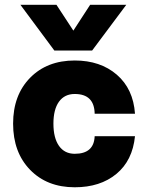

<svg xmlns="http://www.w3.org/2000/svg" viewBox="-20 -773 624 809"><path d="M368.2 -560.1H209L65.9 -752.9H217.8L289.1 -644L359.9 -752.9H512.2ZM35.2 -252Q35.2 -372.1 106.7 -445.1Q178.2 -518.1 294.9 -518.1Q402.8 -518.1 472.2 -458.3Q541.5 -398.4 548.8 -293.9H378.9Q377.4 -377 294.9 -377Q252 -377 228.5 -344.5Q205.1 -312 205.1 -252Q205.1 -191.9 228.5 -158.4Q252 -125 294.9 -125Q376 -125 378.9 -199.2H548.8Q538.6 -96.7 470.5 -40.3Q402.3 16.1 294.9 16.1Q178.2 16.1 106.7 -57.6Q35.2 -131.3 35.2 -252Z"/></svg>

Font: Overused Grotesk ExtraBold
Style: Regular
Weight: 800
Version: Version 0.002